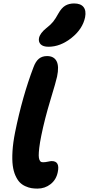

<svg xmlns="http://www.w3.org/2000/svg" viewBox="-20 -1086 517 1117"><path d="M262.2 -814Q231 -814 216.8 -828.1Q202.6 -842.3 207 -865.2Q213.4 -893.6 250 -922.9Q274.4 -941.4 289.1 -959.7Q303.7 -978 319.8 -1007.8Q337.9 -1040 359.6 -1053Q381.3 -1065.9 411.1 -1065.9Q449.2 -1065.9 465.8 -1045.2Q482.4 -1024.4 475.1 -985.8Q460.9 -917 396 -865.5Q331.1 -814 262.2 -814ZM198.2 11.2Q178.7 11.2 162.6 8.5Q146.5 5.9 127.4 -2.7Q108.4 -11.2 94.7 -25.4Q81.1 -39.6 69.8 -64.5Q58.6 -89.4 54.2 -123Q49.8 -156.7 52.7 -206.3Q55.7 -255.9 67.9 -316.9Q109.9 -524.4 174.8 -694.8Q187.5 -729 206.3 -744.4Q225.1 -759.8 253.9 -759.8Q293.5 -759.8 309.1 -730.2Q324.7 -700.7 312 -640.1Q306.2 -612.3 272.9 -502.7Q239.7 -393.1 220.2 -296.9Q211.9 -255.9 208.5 -226.8Q205.1 -197.8 205.3 -181.4Q205.6 -165 209.5 -156Q213.4 -147 218.3 -144.5Q223.1 -142.1 231 -142.1Q243.2 -142.1 258.8 -145.5Q274.4 -148.9 280.8 -148.9Q330.1 -148.9 315.9 -84Q307.1 -40.5 274.2 -14.6Q241.2 11.2 198.2 11.2Z"/></svg>

Font: Shantell Sans Normal
Style: Bold Italic
Weight: 700
Italic angle: -11.31°
Designer: Stephen Nixon, Anya Danilova, Shantell Martin
Foundry: Arrow Type
Version: Version 1.006;[559af2be0]